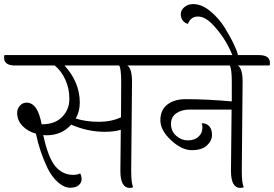

<svg xmlns="http://www.w3.org/2000/svg" viewBox="-59 -916 1343 941"><path d="M534 -341 535 -513Q535 -580 525 -595H257Q332 -513 332 -413Q332 -369 312 -335Q364 -319 425 -319Q486 -319 534 -341ZM588 -515 584 -80Q584 -14 594 1Q586 5 577 5Q531 5 531 -78Q531 -142 533 -280Q501 -270 454 -270Q371 -270 290 -305Q243 -253 169 -253Q158 -253 153 -254Q177 -142 213 -100Q248 -59 300 -59Q320 -59 334 -66Q341 -53 341 -37Q341 -21 327 -8.5Q313 4 284.5 4Q256 4 226 -22Q196 -48 175 -90Q136 -170 117 -261Q77 -272 51 -299Q25 -326 25 -363Q25 -383 38.5 -398Q52 -413 71 -413Q126 -413 145 -307H152Q212 -308 246.5 -344Q281 -380 281 -431Q281 -482 261.5 -525Q242 -568 209 -595H15Q-39 -595 -39 -633Q-39 -642 -37 -646H668Q722 -646 722 -608Q722 -599 720 -595H565Q588 -580 588 -515Z M1073 -78 1076 -379H869Q833 -379 806 -361.5Q779 -344 779 -308.5Q779 -273 804.5 -250.5Q830 -228 862 -228Q894 -228 913.5 -245.5Q933 -263 933 -291Q933 -302 930 -312Q953 -312 966.5 -297.5Q980 -283 980 -254.5Q980 -226 955 -203Q930 -180 881 -180Q832 -180 779.5 -228.5Q727 -277 727 -327Q727 -377 761 -403.5Q795 -430 851 -430Q954 -430 1077 -419V-513Q1077 -580 1067 -595H710Q656 -595 656 -633Q656 -642 658 -646H1210Q1264 -646 1264 -608Q1264 -599 1262 -595H1107Q1130 -580 1130 -515L1126 -80Q1126 -14 1136 1Q1128 5 1119 5Q1073 5 1073 -78Z M987 -792Q947 -835 911.5 -835Q876 -835 862 -799Q846 -803 836.5 -815.5Q827 -828 827 -847Q827 -866 844.5 -881Q862 -896 888 -896Q930 -896 972.5 -860.5Q1015 -825 1043 -779.5Q1071 -734 1089 -695Q1107 -656 1107 -644Q1107 -624 1088 -624Q1055 -719 987 -792Z"/></svg>

Font: Laila Light
Style: Regular
Weight: 300
Designer: Hitesh Malaviya
Foundry: Indian Type Foundry
Version: Version 1.302;PS 1.0;hotconv 1.0.78;makeotf.lib2.5.61930; tt